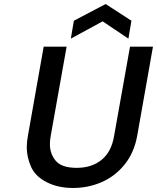

<svg xmlns="http://www.w3.org/2000/svg" viewBox="-20 -927 780 954"><path d="M490 -821 332 -735 347 -824 505 -907 633 -824 618 -735ZM311 -695 232 -252Q228 -230 228 -211Q228 -162 257.5 -127.5Q287 -93 361 -93Q436 -93 485 -133Q534 -173 547 -252L626 -695H740L662 -254Q647 -169 599.5 -110Q552 -51 485 -22Q418 7 343 7Q268 7 211.5 -22Q155 -51 134 -99Q113 -147 113 -195Q113 -223 119 -254L197 -695Z"/></svg>

Font: Fz Poppins Med
Style: Italic
Weight: 500
Italic angle: -10°
Designer: Ninad Kale (Devanagari), Jonny Pinhorn (Latin)
Foundry: Indian Type Foundry
Version: Vit hóa bi Vntype.Com & FontZin.Com